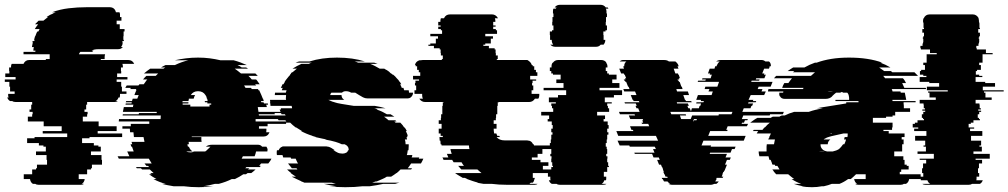

<svg xmlns="http://www.w3.org/2000/svg" viewBox="-23 -770 4202 800"><path d="M465 -464V-449H508V-439H463V-429H482V-409H485V-389H504V-379H477V-372Q477 -367 476 -364H471Q467 -353 459 -349H468Q463 -345 454 -345H340V-334H336V-314H329V-304H342V-294H340V-284H322V-264H388V-244H463V-224H384V-214H486V-199H350V-194H319V-174H368V-164H387V-159H397V-139H356V-124H400V-104H402V-84H360V-69H356V-64H340V-44H305V-24H330Q328 -10 318 -4H327Q322 0 313 0H138Q129 0 124 -4H114Q104 -10 102 -24H76V-44H111V-64H127V-69H131V-84H173V-104H171V-124H127V-139H168V-159H158V-164H139V-174H90V-194H121V-199H257V-214H155V-224H234V-244H159V-264H93V-284H111V-294H113V-304H100V-314H107V-334H111V-345H42Q33 -345 28 -349H19Q11 -353 7 -364H13Q12 -366 11.5 -368Q11 -370 11 -372V-379H38V-389H19V-409H16V-429H-3V-439H42V-449H-1V-464H16V-474H15V-489H23V-493Q23 -500 26 -504H75Q82 -520 99 -520H168V-524H184V-544H75V-554H124Q125 -556 125 -559H116Q116 -563 116.5 -566.5Q117 -570 118 -574H110Q111 -579 112 -584.5Q113 -590 114 -594H112Q112 -596 112.5 -597Q113 -598 113 -599H120Q120 -601 120.5 -602Q121 -603 121 -604H119Q120 -608 121 -611.5Q122 -615 123 -619H124Q126 -624 128 -629.5Q130 -635 133 -639H137Q139 -644 142 -649H122Q128 -659 136 -669H123L138 -684H158Q163 -688 167.5 -691.5Q172 -695 177 -699H171Q185 -709 199 -714H198Q201 -716 204 -717Q207 -718 210 -719H194Q226 -731 263 -735.5Q300 -740 340 -740H433Q455 -740 460 -719H475Q476 -717 476 -714H477V-699H483V-684H463V-669H476V-649H496V-639H492V-619H491V-604H493V-599H487V-594H488V-592Q488 -581 481 -574H489Q482 -565 468 -565H387Q368 -565 359 -559H367Q365 -558 361 -554H312Q307 -549 306 -544H415Q414 -541 413.5 -538Q413 -535 413 -532V-524H397V-520H511Q529 -520 536 -504H487Q489 -498 489 -493V-489H481V-474H482V-464Z M1042 -274V-264H1169V-254H1092V-244H1056V-234H1087V-228Q1087 -222 1086 -219H1100Q1093 -201 1074 -201H776V-199H816V-196Q816 -192 816 -187.5Q816 -183 817 -179H763Q763 -176 763.5 -173.5Q764 -171 764 -169H758Q758 -165 760 -159H764Q769 -145 780 -139H753Q760 -135 772 -135Q780 -135 785 -139H832Q836 -141 839.5 -145Q843 -149 848 -153L854 -159H835Q844 -167 862 -167H1051Q1063 -167 1069 -159H1087Q1092 -152 1092 -145Q1091 -143 1091 -139H1044Q1042 -129 1038 -119H989Q986 -114 984 -109H1108Q1106 -104 1102.5 -99Q1099 -94 1095 -89H1065Q1061 -83 1057 -79H1064Q1063 -78 1062 -77Q1061 -76 1060 -74H1004L999 -69H1016Q1015 -68 1013.5 -67Q1012 -66 1011 -64H1042Q1035 -57 1024 -49H1009Q1008 -48 1006 -47Q1004 -46 1002 -44H991Q975 -33 956 -24H943Q931 -18 917.5 -13Q904 -8 889 -4H873Q862 -1 850 1.5Q838 4 824 6H866Q852 8 837 9Q822 10 805 10Q789 10 773 9Q757 8 742 6H700Q687 4 675 1.5Q663 -1 651 -4H667Q640 -11 616 -24H629Q611 -34 598 -44H609Q607 -46 605.5 -47Q604 -48 602 -49H617Q613 -53 609 -56.5Q605 -60 601 -64H569L564 -69H547Q546 -71 545 -72Q544 -73 543 -74H598Q597 -76 594 -79H587Q585 -81 583 -84Q581 -87 579 -89H609Q606 -94 603 -99Q600 -104 597 -109H472Q469 -114 467 -119H516L507 -139H534Q532 -144 530.5 -149Q529 -154 527 -159H524L521 -169H528L525 -179H579Q578 -184 577 -189Q576 -194 575 -199H535L533 -219H519Q519 -223 518.5 -226.5Q518 -230 518 -234H487V-244H522V-254H599V-264H472V-266Q472 -271 473 -274H646Q646 -278 646.5 -281.5Q647 -285 647 -289H488Q488 -291 488.5 -292Q489 -293 489 -294H555Q555 -297 556 -299H630V-304H489Q490 -309 491 -314Q492 -319 493 -324H531Q531 -328 533 -334H500Q500 -336 500.5 -337Q501 -338 501 -339H525Q525 -341 525.5 -342Q526 -343 526 -344H501L503 -349H527L530 -359H549L555 -374H537Q539 -379 541 -384.5Q543 -390 546 -394H543L545 -399H520Q522 -403 522 -404H499L505 -414H554Q555 -416 558 -419H576Q580 -424 583.5 -429.5Q587 -435 591 -439H573Q576 -443 579.5 -446.5Q583 -450 587 -454H626L636 -464H577Q590 -475 603 -484H658L666 -489H648Q656 -494 667 -499H706Q733 -512 762 -519H706Q728 -524 752 -527Q776 -530 802 -530Q828 -530 851 -527Q874 -524 895 -519H950Q965 -515 978.5 -510Q992 -505 1005 -499H966Q971 -497 975.5 -494.5Q980 -492 984 -489H1002Q1004 -488 1006 -487Q1008 -486 1010 -484H955Q968 -475 981 -464H1041L1051 -454H1012Q1016 -450 1019.5 -446.5Q1023 -443 1026 -439H1044Q1048 -435 1051.5 -429.5Q1055 -424 1059 -419H1040Q1041 -417 1044 -414H994L1000 -404H1023L1026 -399H1052Q1052 -398 1054 -394H1057L1066 -374L1072 -359H1073L1076 -349H1064L1066 -344H1075L1077 -339H1093Q1093 -338 1093.5 -337Q1094 -336 1094 -334H1086L1089 -324H1051L1054 -304H1195V-299H1121Q1121 -298 1121.5 -297Q1122 -296 1122 -294H1055Q1056 -292 1056 -289H1215Q1215 -285 1215 -281.5Q1215 -278 1216 -274ZM738 -339V-334H770V-326H850V-334H857V-339H841V-344H831Q831 -347 830 -349H842Q842 -353 840 -359H839Q838 -368 833 -374Q823 -390 802 -390Q782 -390 772 -374H790Q786 -368 784 -359H764Q764 -357 763.5 -354.5Q763 -352 762 -349H738Q738 -346 737 -344H762V-339Z M1731 -89H1690Q1684 -79 1676 -69H1694Q1693 -67 1690 -64H1646Q1642 -60 1638.5 -56.5Q1635 -53 1630 -49H1629Q1624 -45 1618.5 -41.5Q1613 -38 1607 -34H1589Q1580 -28 1569 -23.5Q1558 -19 1547 -14H1543Q1540 -13 1536.5 -12Q1533 -11 1528 -9H1642Q1638 -8 1633.5 -7Q1629 -6 1624 -4H1574Q1561 -1 1547 1.5Q1533 4 1518 6H1488Q1472 8 1454 9Q1436 10 1416 10Q1397 10 1380.5 9Q1364 8 1349 6H1378Q1364 4 1351 1.5Q1338 -1 1326 -4H1376L1359 -9H1245Q1242 -11 1238.5 -12Q1235 -13 1231 -14H1234Q1223 -19 1212.5 -24Q1202 -29 1192 -34H1210Q1204 -38 1198.5 -41.5Q1193 -45 1188 -49H1190Q1185 -53 1181 -56.5Q1177 -60 1173 -64H1216Q1215 -66 1214 -67Q1213 -68 1212 -69H1193Q1189 -74 1185 -79Q1181 -84 1177 -89H1219Q1215 -94 1213 -99.5Q1211 -105 1209 -109H1190Q1188 -113 1188 -114H1157L1154 -124H1131Q1130 -127 1130 -133Q1130 -141 1131 -144H1138Q1143 -156 1154 -159H1152Q1154 -160 1159 -160H1337Q1338 -160 1339.5 -159.5Q1341 -159 1342 -159H1344Q1352 -157 1358.5 -153Q1365 -149 1372 -144H1366Q1374 -139 1383 -134.5Q1392 -130 1404 -130Q1412 -130 1419 -133.5Q1426 -137 1427 -144H1430V-145Q1430 -154 1426 -159Q1422 -165 1413 -169H1401Q1391 -174 1374.5 -179Q1358 -184 1329 -189H1338L1322 -192Q1314 -194 1306 -195.5Q1298 -197 1290 -199H1294L1277 -204H1279Q1266 -208 1254 -213Q1242 -218 1231 -224H1235L1211 -239H1209Q1202 -244 1196.5 -249Q1191 -254 1186 -259H1165Q1164 -261 1163 -262Q1162 -263 1161 -264H1170Q1167 -267 1166 -269H1138L1127 -284H1170L1164 -294H1150Q1145 -305 1142 -314H1148Q1148 -316 1147.5 -317Q1147 -318 1147 -319H1194Q1194 -323 1192 -329H1104Q1104 -333 1103.5 -336.5Q1103 -340 1102 -344H1103L1102 -354H1169Q1168 -356 1168 -359Q1168 -363 1168.5 -366.5Q1169 -370 1169 -374H1122L1123 -384H1168L1171 -394H1151Q1152 -396 1153 -399Q1154 -402 1155 -404H1147Q1149 -408 1151 -411.5Q1153 -415 1154 -419H1158L1164 -429H1163Q1165 -433 1168 -436.5Q1171 -440 1174 -444Q1177 -448 1180 -451.5Q1183 -455 1187 -459H1185L1190 -464H1189Q1190 -466 1191.5 -467Q1193 -468 1194 -469H1196L1208 -479Q1210 -481 1211.5 -482Q1213 -483 1215 -484H1196Q1213 -495 1233 -504H1264Q1267 -506 1270 -507Q1273 -508 1277 -509H1209Q1213 -511 1216.5 -512Q1220 -513 1224 -514H1267Q1292 -522 1320.5 -526Q1349 -530 1381 -530Q1414 -530 1443 -526Q1472 -522 1497 -514H1454Q1458 -513 1461.5 -512Q1465 -511 1469 -509H1536L1550 -504H1519Q1530 -500 1540 -494.5Q1550 -489 1559 -484H1578L1586 -479H1587Q1591 -477 1594.5 -474Q1598 -471 1601 -469H1600L1606 -464H1607L1613 -459H1615Q1624 -452 1630 -444Q1638 -437 1642 -429H1643L1649 -419H1644Q1646 -415 1648 -411.5Q1650 -408 1651 -404H1658L1661 -394H1680L1681 -387V-384H1698Q1698 -380 1696 -374Q1689 -360 1676 -360H1508Q1498 -360 1489.5 -364.5Q1481 -369 1473 -374Q1466 -379 1457 -384H1440Q1430 -390 1418 -390Q1408 -390 1402 -384H1358Q1353 -379 1353 -374H1400Q1400 -369 1402 -364Q1404 -359 1411 -354H1345Q1350 -352 1356 -349Q1362 -346 1371 -344H1370Q1382 -340 1400.5 -337Q1419 -334 1444 -330Q1446 -330 1447.5 -329.5Q1449 -329 1450 -329H1538Q1550 -327 1561.5 -324.5Q1573 -322 1583 -319H1536Q1540 -318 1543.5 -317Q1547 -316 1551 -314H1545Q1558 -310 1568.5 -305Q1579 -300 1589 -294H1604L1620 -284H1577Q1582 -280 1587 -276.5Q1592 -273 1596 -269H1624L1629 -264H1620L1625 -259H1645Q1656 -248 1661 -239H1663Q1666 -235 1668 -231.5Q1670 -228 1672 -224H1668Q1670 -219 1672.5 -214Q1675 -209 1676 -204H1673L1675 -199H1671Q1672 -197 1672 -194Q1672 -191 1673 -189H1664Q1667 -179 1667 -169H1680V-162Q1680 -158 1679.5 -153.5Q1679 -149 1679 -144H1676Q1675 -139 1674.5 -134Q1674 -129 1672 -124H1695Q1695 -119 1692 -114H1724Q1722 -110 1722 -109H1741Q1739 -104 1736.5 -99Q1734 -94 1731 -89Z M2217 -114H2193V-104H2229V-94H2262V-79H2239V-64H2306V-49H2197V-29H2205V-27Q2205 -25 2204 -24Q2202 -14 2197 -9H2189Q2185 -5 2183 -4H2217Q2212 0 2203 0H2090Q2073 0 2056.5 -1Q2040 -2 2025 -4H1991Q1984 -5 1977 -6.5Q1970 -8 1962 -9H1970Q1957 -12 1945.5 -16Q1934 -20 1923 -24H1924Q1921 -26 1918 -27Q1915 -28 1913 -29H1905Q1897 -34 1889 -38.5Q1881 -43 1873 -49H1983Q1979 -53 1974.5 -56.5Q1970 -60 1966 -64H1899L1886 -79H1910Q1907 -83 1904.5 -86.5Q1902 -90 1900 -94H1867L1861 -104H1825Q1824 -106 1823 -109Q1822 -112 1820 -114H1845L1839 -129H1859L1856 -139Q1854 -145 1854 -149H1933Q1932 -153 1931.5 -156.5Q1931 -160 1931 -164H1817Q1817 -166 1816.5 -167Q1816 -168 1816 -169H1813Q1813 -173 1812.5 -176.5Q1812 -180 1812 -184H1809Q1809 -188 1808.5 -191.5Q1808 -195 1808 -199H1822V-204H1813V-214H1805V-234H1817V-254H1805V-269H1814V-279H1815V-294H1820V-329H1822V-344H1827V-345H1748Q1733 -345 1724 -359H1739Q1736 -365 1736 -372V-379H1704V-394H1711V-414H1706V-424H1708V-434H1723V-439H1698V-454H1728V-469H1722V-479H1715V-494H1709V-499H1706Q1709 -514 1725 -519H1731Q1734 -520 1739 -520H1818V-524H1822V-539H1814V-549H1813V-564H1809V-569H1785V-579H1762V-584H1770V-589H1793V-609H1802V-619H1770V-629H1819V-644H1814V-649H1803V-659H1813V-664H1803V-679H1812V-683Q1812 -688 1814 -694H1827Q1834 -710 1852 -710H2027Q2043 -710 2052 -694H2039Q2041 -688 2041 -683V-679H2032V-664H2042V-659H2032V-649H2043V-644H2048V-629H1999V-619H2031V-609H2022V-589H1999V-584H1991V-579H2014V-569H2038V-564H2042V-549H2043V-539H2051V-524H2047V-520H2173Q2178 -520 2180 -519H2174Q2188 -514 2193 -499H2196Q2196 -498 2196.5 -497Q2197 -496 2197 -494H2203V-479H2210V-469H2216V-454H2186V-439H2211V-434H2196V-424H2194V-414H2199V-394H2192V-379H2224V-372Q2224 -368 2223 -365Q2222 -362 2220 -359H2206Q2197 -345 2182 -345H2056V-344H2051V-329H2049V-294H2044V-279H2043V-269H2034V-254H2046V-234H2034Q2034 -229 2034.5 -224Q2035 -219 2036 -214H2045Q2047 -208 2049 -204H2057L2060 -199H2046Q2057 -185 2080 -185H2171Q2176 -185 2178 -184H2181Q2193 -181 2198 -169H2201Q2201 -168 2201.5 -167Q2202 -166 2202 -164H2316Q2316 -163 2316.5 -161.5Q2317 -160 2317 -158V-149H2237V-129H2217Z M2269 -604V-624H2268V-639H2277V-644H2283V-664H2278V-679H2279V-699H2283V-714H2281V-723Q2281 -731 2283 -734H2293L2296 -739H2288Q2296 -750 2310 -750H2479Q2493 -750 2501 -739H2509L2512 -734H2501Q2504 -730 2504 -723V-714H2506V-699H2502V-679H2501V-664H2506V-644H2500V-639H2491V-624H2492V-604H2499V-602Q2499 -593 2492 -584H2480Q2473 -575 2460 -575H2291Q2278 -575 2270 -584H2282Q2276 -592 2276 -602V-604ZM2475 -394H2569V-374H2535V-364H2497V-344H2526V-339H2507V-329H2510V-319H2515V-304H2465V-289H2498V-274H2492V-264H2509V-249H2513V-234H2507V-219H2512V-209H2507V-189H2505V-174H2501V-159H2505V-149H2507V-129H2503V-119H2508V-109H2507V-94H2511V-79H2514V-74H2507V-54H2493V-34H2503V-27Q2503 -22 2502 -19H2495Q2492 -9 2484 -4H2504Q2499 0 2489 0H2310Q2301 0 2296 -4H2276Q2267 -9 2264 -19H2271Q2270 -22 2270 -27V-34H2260V-54H2274V-74H2281V-79H2278V-94H2274V-109H2275V-119H2270V-129H2274V-149H2272V-159H2268V-174H2272V-189H2274V-209H2279V-219H2274V-234H2280V-249H2276V-264H2259V-274H2265V-289H2232V-304H2282V-319H2277V-329H2274V-339H2293V-344H2264V-364H2302V-374H2336V-394H2242V-404H2325V-424H2295V-439H2313V-459H2281V-464H2274V-474H2268V-489H2275V-493Q2275 -504 2280 -509H2281Q2289 -520 2303 -520H2482Q2496 -520 2504 -509H2502Q2508 -503 2508 -493V-489H2501V-474H2507V-464H2514V-459H2546V-439H2528V-424H2558V-404H2475Z M3070 -304H3243L3239 -294H3186L3184 -289H3074L3068 -274H3093L3091 -269H3081L3077 -259H3069L3067 -254H3094L3089 -244H3009L3003 -229H3009L3007 -224H2936L2928 -204H3084L3076 -184H2908L2900 -164H2940L2938 -159H3042L3038 -149H3027L3021 -134H2936L2934 -129H3006L3000 -114H3022L3018 -104H3006L2998 -84H3006L2996 -59H2995L2993 -54H2991L2987 -44H2988L2984 -34H2991L2988 -29H2963L2962 -25Q2961 -25 2961 -24.5Q2961 -24 2961 -24H2963L2957 -14H2972Q2968 -8 2962 -4H2954Q2951 -3 2947 -1.5Q2943 0 2938 0H2778Q2773 0 2769 -1.5Q2765 -3 2761 -4H2769Q2763 -8 2758 -14H2744Q2742 -16 2741 -19Q2740 -22 2738 -24H2736V-25L2734 -29H2759L2757 -34H2750L2746 -44H2745L2741 -54H2743L2739 -64H2740L2736 -74H2735L2731 -84H2723L2715 -104H2726L2722 -114H2700L2694 -129H2622L2620 -134H2704L2698 -149H2710L2705 -159H2601L2599 -164H2559L2550 -184H2719L2710 -204H2553L2545 -224H2616L2614 -229H2608L2602 -244H2682L2678 -254H2652L2650 -259H2657L2653 -269H2657L2655 -274H2603L2597 -289H2623L2621 -294H2560L2556 -304H2642L2636 -319H2629L2625 -329H2630L2626 -339H2581L2579 -344H2641L2639 -349H2617L2615 -354H2613L2605 -374H2629L2623 -389H2578L2574 -399H2600L2596 -409H2594L2586 -429H2583L2581 -434H2578L2576 -439H2583L2581 -444H2586L2580 -459H2578L2576 -464H2565L2557 -484H2577L2575 -489Q2574 -491 2574 -494H2578V-496Q2578 -507 2587 -514H2559Q2565 -520 2574 -520H2743Q2757 -520 2764 -514H2791Q2796 -510 2799.5 -505.5Q2803 -501 2804 -496L2805 -494H2800L2804 -484H2784L2791 -464H2802L2803 -459H2805L2810 -444H2805L2807 -439H2800L2802 -434H2805L2806 -429H2809L2816 -409H2818L2821 -399H2795L2798 -389H2843L2848 -374H2824L2831 -354H2833L2835 -349H2857L2859 -344H2797L2798 -339H2843L2847 -329H2841L2845 -319H2851L2856 -306L2860 -319H2889L2892 -329H2895L2898 -339H2878L2879 -344H2908L2910 -349H2897L2898 -354H2878L2885 -374H2942L2947 -389H2929L2933 -399H2913L2916 -409H2966L2973 -429H2884L2886 -434H2916L2918 -439H2902L2904 -444H2938L2943 -459H2934L2936 -464H2927L2934 -484H2954L2957 -494H2963V-496Q2965 -501 2968 -505.5Q2971 -510 2976 -514H2961Q2969 -520 2981 -520H3150Q3159 -520 3166 -514H3181Q3189 -508 3189 -496V-494H3184Q3184 -493 3183.5 -492Q3183 -491 3183 -489L3181 -484H3161L3153 -464H3162L3160 -459H3168L3162 -444H3128L3126 -439H3142L3140 -434H3109L3107 -429H3196L3188 -409H3138L3134 -399H3154L3150 -389H3168L3161 -374H3105L3096 -354H3116L3114 -349H3128L3126 -344H3096L3094 -339H3115L3111 -329H3108L3104 -319H3076ZM2972 -294H3025L3029 -304H2770L2774 -294H2834L2836 -289H2810L2815 -274H2855L2861 -289H2971ZM2879 -269 2881 -274H2867L2869 -269H2865L2867 -263L2869 -269Z M3726 -54V-44H3813V-27Q3813 -25 3812 -24H3765Q3763 -10 3752 -4H3743Q3738 0 3729 0H3554Q3545 0 3540 -4H3548Q3538 -11 3536 -24H3584V-44H3544Q3539 -39 3533.5 -34Q3528 -29 3522 -24H3511Q3493 -11 3475 -4H3443Q3436 -1 3427.5 1.5Q3419 4 3410 6H3402Q3392 8 3381.5 9Q3371 10 3360 10Q3348 10 3336.5 9Q3325 8 3314 6H3322Q3312 4 3302.5 1.5Q3293 -1 3284 -4H3315Q3293 -12 3275 -24H3286Q3279 -29 3273 -34Q3267 -39 3261 -44H3211L3202 -54Q3201 -56 3199 -59Q3197 -62 3195 -64H3225Q3223 -68 3220.5 -71.5Q3218 -75 3216 -79H3207Q3207 -80 3205 -84H3196L3193 -89H3194L3188 -104H3183Q3182 -108 3181 -111.5Q3180 -115 3179 -119H3141Q3138 -130 3138 -139H3171V-149Q3171 -154 3171 -159.5Q3171 -165 3172 -169H3202Q3203 -174 3204 -179.5Q3205 -185 3206 -189H3178L3180 -194H3181L3183 -199H3182Q3184 -203 3186 -206.5Q3188 -210 3189 -214H3130L3136 -224H3114Q3117 -227 3118 -229H3154Q3156 -231 3158 -234Q3160 -237 3162 -239H3164Q3174 -251 3185 -259H3103Q3110 -264 3117.5 -269.5Q3125 -275 3133 -279H3188L3197 -284H3225Q3227 -286 3230 -287Q3233 -288 3235 -289H3247Q3265 -298 3286 -304H3347Q3361 -309 3375.5 -312.5Q3390 -316 3406 -319H3381L3397 -322L3503 -339V-344H3554V-349H3458V-354H3515Q3515 -359 3515 -362.5Q3515 -366 3514 -369Q3513 -378 3507 -384H3490Q3489 -385 3485 -387L3478 -384H3461Q3457 -381 3453 -377.5Q3449 -374 3444 -369H3445Q3434 -358 3417 -358H3247Q3232 -358 3227 -369H3226Q3223 -374 3224 -380V-384H3240Q3241 -386 3241 -389H3177Q3177 -393 3179 -399H3323Q3323 -400 3325 -404H3236Q3239 -414 3245 -424H3262Q3265 -429 3269 -434Q3273 -439 3277 -444H3202L3211 -454H3356Q3360 -458 3364.5 -461.5Q3369 -465 3373 -469H3281L3287 -474H3259Q3264 -478 3270 -481.5Q3276 -485 3282 -489H3329Q3350 -501 3373 -509H3380Q3407 -519 3440.5 -524.5Q3474 -530 3514 -530Q3596 -530 3653 -509H3645Q3656 -505 3666.5 -500Q3677 -495 3687 -489H3640L3661 -474H3689L3695 -469H3787L3802 -454H3657Q3659 -452 3661 -449Q3663 -446 3665 -444H3739Q3743 -440 3746.5 -434.5Q3750 -429 3752 -424H3736L3745 -404H3834Q3836 -400 3836 -399H3692Q3694 -397 3694.5 -394Q3695 -391 3696 -389H3729Q3729 -388 3729.5 -387Q3730 -386 3730 -384H3747L3753 -354H3695Q3695 -353 3695.5 -352Q3696 -351 3696 -349H3792V-344H3742V-339Q3743 -334 3743 -329Q3743 -324 3743 -319H3769V-304H3707V-289H3696V-284H3669V-279H3614V-259H3696V-239H3694V-229H3658V-224H3680V-214H3746V-199H3734V-189H3742V-169H3736V-139H3703V-119H3741V-104H3746V-84H3755V-79H3763V-64H3732V-54ZM3436 -390Q3429 -390 3426 -389H3447Q3444 -390 3436 -390ZM3443 -216 3434 -214H3443ZM3409 -189H3437Q3426 -181 3426 -169H3396V-166Q3396 -156 3403 -149Q3408 -142 3423 -139H3447Q3462 -142 3473 -149Q3482 -157 3490 -169H3495Q3497 -174 3499 -178.5Q3501 -183 3502 -189H3494Q3494 -191 3494.5 -192Q3495 -193 3495 -194H3496V-199H3508Q3509 -203 3509 -206.5Q3509 -210 3509 -214H3492L3443 -203Q3439 -202 3435.5 -201Q3432 -200 3429 -199Q3426 -198 3423 -197Q3420 -196 3418 -194H3417Q3415 -193 3413 -192Q3411 -191 3409 -189ZM3414 -139H3389Q3393 -138 3401 -138Q3404 -138 3407.5 -138Q3411 -138 3414 -139Z M4159 -389H4077V-384H4083V-364H4109V-354H4042V-339H4058V-334H4059V-319H4064V-314H4053V-309H4065V-304H4057V-294H4051V-279H4056V-274H4060V-269H4033V-259H4022V-254H4013V-239H4036V-234H4019V-224H4070V-204H4023V-184H4065V-164H4058V-159H4068V-139H4033V-129H4101V-109H4042V-104H4069V-89H4056V-69H4052V-49H4057V-34H4046V-27Q4046 -22 4045 -19H4072Q4068 -8 4060 -4H4027Q4022 0 4013 0H3834Q3825 0 3820 -4H3853Q3845 -8 3841 -19H3814Q3813 -22 3813 -27V-34H3824V-49H3819V-69H3823V-89H3836V-104H3809V-109H3868V-129H3800V-139H3835V-159H3825V-164H3832V-184H3790V-204H3837V-224H3786V-234H3803V-239H3780V-254H3789V-259H3800V-269H3827V-274H3823V-279H3818V-294H3824V-304H3832V-309H3820V-314H3831V-319H3826V-334H3825V-339H3809V-354H3876V-364H3850V-384H3844V-389H3926V-394H3839V-409H3890V-424H3849V-429H3809V-449H3837V-454H3824V-459H3810V-474H3815V-479H3831V-499H3824V-509H3838V-544H3880V-549H3852V-564H3814V-569H3812V-579H3821V-589H3823V-594H3824V-609H3822V-614H3824V-619H3827V-634H3820V-649H3827V-654H3825V-674H3824V-679H3823V-683Q3823 -688 3825 -694H3826Q3833 -710 3851 -710H4030Q4046 -710 4055 -694H4054Q4056 -688 4056 -683V-679H4057V-674H4058V-654H4060V-649H4053V-634H4060V-619H4057V-614H4055V-609H4057V-594H4056V-589H4054V-579H4045V-569H4047V-564H4085V-549H4113V-544H4071V-509H4057V-499H4064V-479H4048V-474H4043V-459H4057V-454H4070V-449H4042V-429H4082V-424H4123V-409H4072V-394H4159Z"/></svg>

Font: Rubik Glitch
Style: Regular
Weight: 400
Designer: Hubert and Fischer, NaN
Foundry: Hubert and Fischer, NaN
Version: Version 2.200